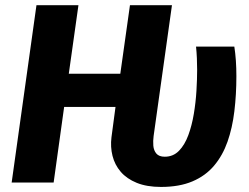

<svg xmlns="http://www.w3.org/2000/svg" viewBox="-20 -714 974 751"><path d="M746.8 -531.6H896.6Q900.6 -505.7 902.6 -477Q904.6 -448.2 904.6 -415.9Q904.6 -344.1 896.7 -278.9Q888.9 -213.7 869.9 -159.7Q850.9 -105.7 817.3 -65.9Q783.7 -26.1 732.6 -4.5Q681.6 17.2 609.8 17.2Q554.3 17.2 514.9 1.2Q475.6 -14.8 452.2 -42.1Q428.8 -69.4 420.1 -104.3Q411.3 -139.3 416 -177.1L431.8 -295.7H230.9L189.8 0H25.6L122.6 -693.6H286.8L249.1 -425.7H450.6L488.3 -693.6H652.6L580.9 -182.3Q578.2 -162.8 579.7 -144.1Q581.3 -125.5 591.6 -113.3Q602 -101 624.5 -101Q657.5 -101 680.1 -124.2Q702.6 -147.3 716.6 -185.3Q730.6 -223.2 738.1 -268.4Q745.7 -313.6 748.4 -359Q751.1 -404.4 751.1 -441Q751.1 -463.4 750.1 -486.2Q749.1 -509.1 746.8 -531.6Z"/></svg>

Font: Fira Sans Variable
Style: Italic
Weight: 397
Italic angle: -8°
Designer: Carrois Corporate & Edenspiekermann AG
Foundry: Carrois Corporate GbR & Edenspiekermann AG
Version: Version 4.202